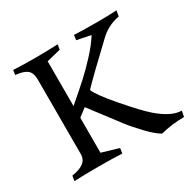

<svg xmlns="http://www.w3.org/2000/svg" viewBox="-149 -828 1026 1009"><g transform="rotate(-30 364.5 -323.5)"><path d="M35 3 40 -28Q135 -41 135 -103V-556Q135 -596 114.5 -613.5Q94 -631 44 -636L48 -664Q111 -661 182 -661Q247 -661 318 -664L313 -634L228 -613V-341Q300 -403 338 -437.5Q376 -472 422 -521.5Q468 -571 497 -617L413 -634L417 -664Q471 -661 557 -661Q619 -661 675 -664L669 -630Q600 -618 549 -569Q395 -424 345 -371Q359 -334 442.5 -237.5Q526 -141 568 -105Q648 -36 709 -36L702 -1Q628 -1 559 17Q527 -1 482.5 -47.5Q438 -94 409 -132L276 -307L228 -270V-58L330 -28L325 3Q271 0 181 0Q91 0 35 3Z"/></g></svg>

Font: Darwin Serif Regular ALPHA
Style: Regular
Weight: 400
Designer: Emily de Oliveira Santos
Version: Version 0.1